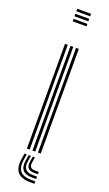

<svg xmlns="http://www.w3.org/2000/svg" viewBox="-184 -834 589 1034"><g transform="rotate(20 110.5 -317.5)"><path d="M64.2 -785.6V-800H143.4V-785.6ZM64.2 -727.9V-742.3H143.4V-727.9ZM64.2 -756.8V-771.2H143.4V-756.8ZM130.2 0V-600H146.1V0ZM66.9 0V-600H82.7V0ZM98.6 0V-600H114.4V0ZM76.6 30 71.4 64.7Q65 108.7 83.6 129.8Q102.3 150.9 148.4 150.9H169.9V164.6H148.4Q95.3 164.6 73.4 140Q51.5 115.4 58.7 64.7L64 30ZM123.7 30 118.8 61.2Q116 78.7 123.2 87.6Q130.4 96.5 148.4 96.5H169.9V109.8H148.4Q123.2 109.8 112.9 97.5Q102.5 85.2 106.5 61.2L111.8 30ZM100.5 30 95.3 62.9Q90.4 94 103.3 108.7Q116.1 123.5 148.4 123.5H169.9V137.2H148.4Q108.9 137.2 92.8 118.8Q76.7 100.3 82.6 62.9L87.9 30Z"/></g></svg>

Font: Big Shoulders Inline Text Thin
Style: Regular
Weight: 100
Designer: Patric King
Foundry: XO Type Co
Version: Version 2.002